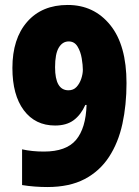

<svg xmlns="http://www.w3.org/2000/svg" viewBox="-20 -744 562 774"><path d="M490 -409Q490 -321 473.5 -245Q457 -169 419.5 -111.5Q382 -54 321 -22Q260 10 171 10Q146 10 119.5 8Q93 6 69 2V-142Q109 -133 157 -133Q247 -133 286.5 -180Q326 -227 329 -321H324Q306 -281 277 -259.5Q248 -238 202 -238Q122 -238 76 -299.5Q30 -361 30 -470Q30 -588 89.5 -656Q149 -724 253 -724Q359 -724 424.5 -643Q490 -562 490 -409ZM257 -577Q232 -577 217 -552Q202 -527 202 -473Q202 -380 256 -380Q276 -380 288.5 -393.5Q301 -407 307.5 -426.5Q314 -446 314 -463Q314 -481 309.5 -508.5Q305 -536 292.5 -556.5Q280 -577 257 -577Z"/></svg>

Font: Noto Sans Thai Cond Blk
Style: Regular
Weight: 900
Width: 3
Designer: Monotype Design Team
Foundry: Monotype Imaging Inc.
Version: Version 2.002; ttfautohint (v1.8.4.7-5d5b)